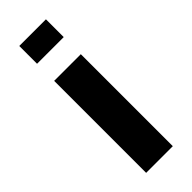

<svg xmlns="http://www.w3.org/2000/svg" viewBox="-247 -768 794 794"><g transform="rotate(-45 150.5 -371.0)"><path d="M72 -742V-638H228V-742ZM72 0H228V-538H72Z"/></g></svg>

Font: AWKNG-Font
Style: Bold
Weight: 700
Designer: Awakening Church
Foundry: Awakening Church
Version: Version 1.700;PS 001.700;hotconv 1.0.88;makeotf.lib2.5.64775